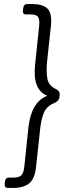

<svg xmlns="http://www.w3.org/2000/svg" viewBox="-20 -788 342 946"><path d="M140 -768Q190 -768 213.5 -746Q237 -724 231 -661L212 -485Q207 -434 213.5 -399.5Q220 -365 256 -349Q276 -339 274 -321L273 -309Q271 -291 249 -281Q209 -265 195.5 -231Q182 -197 177 -145L158 31Q152 93 123.5 115.5Q95 138 45 138H18Q1 138 3 115L4 110Q6 87 23 87H45Q75 87 86 74.5Q97 62 100 31L120 -160Q134 -286 213 -316Q139 -346 153 -470L173 -661Q176 -692 167.5 -704.5Q159 -717 129 -717H107Q90 -717 93 -740L94 -745Q96 -768 113 -768Z"/></svg>

Font: Asap Semi Expanded Semi Expanded Light
Style: Italic
Weight: 300
Width: 6
Italic angle: -6°
Designer: Pablo Cosgaya
Foundry: Omnibus-Type
Version: Version 3.001; ttfautohint (v1.8.4.7-5d5b)